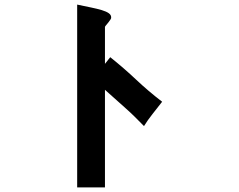

<svg xmlns="http://www.w3.org/2000/svg" viewBox="-20 -738 1040 836"><path d="M607 -189Q563 -235 521 -272Q479 -309 437 -347V78H316V-718Q349 -711 376 -705.5Q403 -700 423 -694Q443 -688 453.5 -680.5Q464 -673 464 -663Q465 -659 461 -653Q457 -647 452 -640.5Q447 -634 442.5 -629Q438 -624 437 -621V-460L460 -489Q520 -441 573 -391Q626 -341 686 -295Q665 -268 644 -241.5Q623 -215 607 -189Z"/></svg>

Font: D2Coding
Style: Bold
Weight: 700
Monospace: yes
Designer: Yong-Rak Park; Jeong-Hwan Yoon; Sang-Min Lee;
Foundry: NHN Corporation
Version: Version 1.3.2; Build 20180524